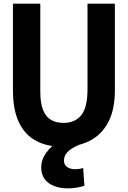

<svg xmlns="http://www.w3.org/2000/svg" viewBox="-20 -788 701 1053"><path d="M324 17Q239 17 178 -15.5Q117 -48 84 -116.5Q51 -185 51 -292V-768H201V-287Q201 -222 216.5 -184Q232 -146 260.5 -130Q289 -114 329 -114Q391 -114 425.5 -156Q460 -198 460 -302V-768H610V-294Q610 -185 573 -116.5Q536 -48 471.5 -15.5Q407 17 324 17ZM351 245Q312 245 279 233Q246 221 226 195.5Q206 170 206 129Q206 94 225 62.5Q244 31 282 0H430Q385 16 358 38.5Q331 61 331 93Q331 117 349 128.5Q367 140 392 140Q403 140 414 138.5Q425 137 436 133L443 231Q421 238 397.5 241.5Q374 245 351 245Z"/></svg>

Font: Yaldevi ExtraLight
Style: Regular
Weight: 200
Designer: Sol Matas, Rajitha Manaperi, Kosala Senevirathne
Foundry: Mooniak
Version: Version 1.100